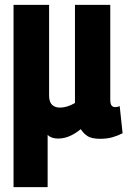

<svg xmlns="http://www.w3.org/2000/svg" viewBox="-20 -564 529 794"><path d="M36 210V-544H183V-169Q183 -143 195 -131Q207 -119 228 -119Q257 -119 290 -138V-544H436V-153Q436 -134 441.5 -127.5Q447 -121 456 -121Q466 -121 475 -125L487 -13Q470 -4 447 3Q424 10 395 10Q360 10 343 -0.5Q326 -11 314 -30Q294 -13 270 -2Q246 9 220 9Q192 9 177 -6V210Z"/></svg>

Font: Georama SemiCondensed
Style: Bold
Weight: 700
Width: 4
Designer: Jean-Baptiste Levee
Foundry: Production Type
Version: Version 1.000